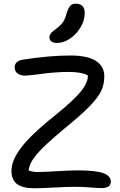

<svg xmlns="http://www.w3.org/2000/svg" viewBox="-20 -1010 647 1038"><path d="M288.1 -777.8Q268.6 -777.8 257.8 -786.1Q247.1 -794.4 247.1 -808.1Q247.1 -816.9 251.7 -824.7Q256.3 -832.5 262.2 -837.6Q268.1 -842.8 281.7 -853Q286.1 -856.4 288.1 -857.9Q312.5 -877 322.8 -893.8Q333 -910.6 341.8 -941.9Q350.1 -969.2 360.8 -979.7Q371.6 -990.2 388.2 -990.2Q438 -990.2 438 -939.9Q438 -899.9 415.3 -861.8Q392.6 -823.7 357.7 -800.8Q322.8 -777.8 288.1 -777.8ZM167 7.8Q100.1 7.8 71 -15.9Q42 -39.6 42 -85Q42 -111.8 52.5 -139.9Q63 -168 88.6 -204.1Q114.3 -240.2 161.6 -285.9Q209 -331.5 277.8 -386.2Q377.4 -466.8 416.7 -515.1Q456.1 -563.5 455.1 -602.1Q422.4 -621.1 351.1 -621.1Q283.7 -621.1 208.3 -611.1Q132.8 -601.1 116.2 -601.1Q90.8 -601.1 75 -612.8Q59.1 -624.5 59.1 -647Q59.1 -662.6 70.8 -673.6Q82.5 -684.6 106 -688Q251 -710 360.8 -710Q452.6 -710 498.3 -680.7Q543.9 -651.4 543.9 -597.2Q543.9 -554.2 527.3 -518.8Q510.7 -483.4 464.4 -435.5Q418 -387.7 326.2 -313Q220.2 -224.6 179.7 -177.2Q139.2 -129.9 134.8 -88.9Q153.3 -80.1 181.2 -80.1Q214.4 -80.1 286.9 -84.5Q359.4 -88.9 400.9 -88.9Q494.6 -88.9 536.9 -74.5Q579.1 -60.1 579.1 -27.8Q579.1 6.8 527.8 6.8Q510.3 6.8 468.8 3.4Q427.2 0 383.8 0Q342.3 0 269.8 3.9Q197.3 7.8 167 7.8Z"/></svg>

Font: Shantell Sans Normal
Style: Regular
Weight: 400
Designer: Stephen Nixon, Anya Danilova, Shantell Martin
Foundry: Arrow Type
Version: Version 1.006;[559af2be0]